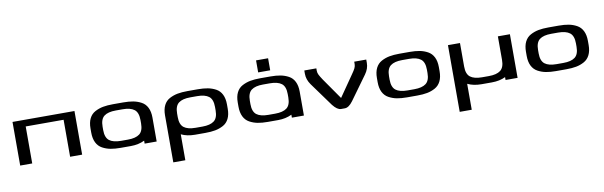

<svg xmlns="http://www.w3.org/2000/svg" viewBox="-56 -1268 6621 2106"><g transform="rotate(-10 3255.0 -215.0)"><path d="M214 -412V0H80V-486H770V0H636V-412Z M1044 -263V-225Q1044 -141 1087 -108Q1130 -75 1217 -75H1293Q1380 -75 1423 -108Q1466 -141 1466 -225V-263Q1466 -347 1423 -380Q1380 -413 1293 -413H1217Q1130 -413 1087 -380Q1044 -347 1044 -263ZM1600 -267V0H1466V-33Q1398 0 1313 0H1198Q1135 0 1087.5 -9Q1040 -18 997.5 -41Q955 -64 932.5 -109.5Q910 -155 910 -221V-267Q910 -333 932.5 -378Q955 -423 997.5 -445.5Q1040 -468 1087.5 -477Q1135 -486 1198 -486H1313Q1376 -486 1423.5 -477Q1471 -468 1513 -445.5Q1555 -423 1577.5 -378Q1600 -333 1600 -267Z M2143 -486Q2206 -486 2253.5 -477Q2301 -468 2343 -445.5Q2385 -423 2407.5 -378Q2430 -333 2430 -267V-219Q2430 -153 2407.5 -108Q2385 -63 2343 -40.5Q2301 -18 2253.5 -9Q2206 0 2143 0H2028Q1939 0 1874 -32V257H1740V-267Q1740 -333 1762.5 -378Q1785 -423 1827.5 -445.5Q1870 -468 1917.5 -477Q1965 -486 2028 -486ZM2296 -223V-263Q2296 -347 2253 -380Q2210 -413 2123 -413H2047Q1960 -413 1917 -380Q1874 -347 1874 -263V-223Q1874 -140 1917 -107Q1960 -74 2047 -74H2123Q2210 -74 2253 -107Q2296 -140 2296 -223Z M2684 -263V-225Q2684 -141 2727 -108Q2770 -75 2857 -75H2933Q3020 -75 3063 -108Q3106 -141 3106 -225V-263Q3106 -347 3063 -380Q3020 -413 2933 -413H2857Q2770 -413 2727 -380Q2684 -347 2684 -263ZM3240 -267V0H3106V-33Q3038 0 2953 0H2838Q2775 0 2727.5 -9Q2680 -18 2637.5 -41Q2595 -64 2572.5 -109.5Q2550 -155 2550 -221V-267Q2550 -333 2572.5 -378Q2595 -423 2637.5 -445.5Q2680 -468 2727.5 -477Q2775 -486 2838 -486H2953Q3016 -486 3063.5 -477Q3111 -468 3153 -445.5Q3195 -423 3217.5 -378Q3240 -333 3240 -267ZM2962 -687V-553H2828V-687Z M3371 -327Q3330 -385 3330 -449V-486H3464V-459Q3464 -436 3475 -414Q3486 -392 3512 -353L3675 -119L3837 -353Q3864 -391 3875 -413.5Q3886 -436 3886 -459V-486H4020V-449Q4020 -385 3978 -327L3786 -62Q3740 0 3696 0H3654Q3612 0 3563 -62Z M4234 -262V-224Q4234 -140 4277 -107Q4320 -74 4407 -74H4483Q4570 -74 4613 -107Q4656 -140 4656 -224V-262Q4656 -346 4613 -379Q4570 -412 4483 -412H4407Q4320 -412 4277 -379Q4234 -346 4234 -262ZM4503 0H4388Q4325 0 4277.5 -9Q4230 -18 4187.5 -41Q4145 -64 4122.5 -109Q4100 -154 4100 -220V-266Q4100 -332 4122.5 -377Q4145 -422 4187.5 -445Q4230 -468 4277.5 -477Q4325 -486 4388 -486H4503Q4566 -486 4613.5 -477Q4661 -468 4703 -445Q4745 -422 4767.5 -377Q4790 -332 4790 -266V-220Q4790 -154 4767.5 -109Q4745 -64 4703 -41Q4661 -18 4613.5 -9Q4566 0 4503 0Z M5237 -74H5313Q5400 -74 5443 -107Q5486 -140 5486 -224V-486H5620V0H5486V-32Q5421 0 5333 0H5218Q5129 0 5064 -32V257H4930V-486H5064V-224Q5064 -140 5107 -107Q5150 -74 5237 -74Z M5894 -262V-224Q5894 -140 5937 -107Q5980 -74 6067 -74H6143Q6230 -74 6273 -107Q6316 -140 6316 -224V-262Q6316 -346 6273 -379Q6230 -412 6143 -412H6067Q5980 -412 5937 -379Q5894 -346 5894 -262ZM6163 0H6048Q5985 0 5937.5 -9Q5890 -18 5847.5 -41Q5805 -64 5782.5 -109Q5760 -154 5760 -220V-266Q5760 -332 5782.5 -377Q5805 -422 5847.5 -445Q5890 -468 5937.5 -477Q5985 -486 6048 -486H6163Q6226 -486 6273.5 -477Q6321 -468 6363 -445Q6405 -422 6427.5 -377Q6450 -332 6450 -266V-220Q6450 -154 6427.5 -109Q6405 -64 6363 -41Q6321 -18 6273.5 -9Q6226 0 6163 0Z"/></g></svg>

Font: Aneo
Style: Regular
Weight: 400
Designer: Anastasios Pappas
Foundry: Anastasios Pappas
Version: Version 1.000